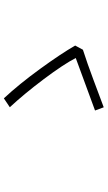

<svg xmlns="http://www.w3.org/2000/svg" viewBox="199 -837 558 996"><g transform="rotate(-90 478.0 -339.0)"><path d="M718 -187.9Q690 -179.3 644.5 -163.2Q599.1 -147 564.6 -134.2Q530.2 -121.4 480.1 -102.6Q430 -83.8 419.4 -79.9L402.7 -125Q590.6 -194.6 675.1 -225.1Q642.4 -288.4 566.1 -390.1Q489.7 -491.8 419.7 -567.1L465.9 -598Q539.8 -518.5 618.8 -409.8Q697.8 -301.1 739.7 -228Z"/></g></svg>

Font: Karasuma Gothic
Style: Light Italic
Weight: 300
Italic angle: 9.39998°
Designer: Rasmus Andersson / Ryoko Nishizuka
Foundry: rsms
Version: Version 1.00